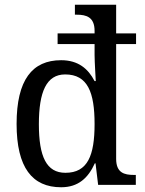

<svg xmlns="http://www.w3.org/2000/svg" viewBox="-20 -780 610 810"><path d="M238 10C310 10 352 -29 380 -91H383L394 0H553V-42H545C504 -42 470 -51 470 -110V-594H554V-639H470V-760H296V-718H304C344 -718 379 -708 379 -650V-639H223V-594H379V-548C379 -520 384 -441 384 -438H379C352 -490 310 -526 238 -526C116 -526 50 -443 50 -257C50 -73 116 10 238 10ZM256 -51C176 -51 144 -119 144 -256C144 -393 176 -466 255 -466C350 -466 379 -390 379 -257C379 -124 350 -51 256 -51Z"/></svg>

Font: Noto Serif Sinhala SemiCondensed
Style: Regular
Weight: 400
Width: 4
Designer: Jelle Bosma - Monotype Design Team
Foundry: Monotype Imaging Inc.
Version: Version 2.007